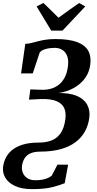

<svg xmlns="http://www.w3.org/2000/svg" viewBox="-57 -1015 658 1298"><path d="M160 263.5Q89.5 263.5 44 242Q-1.5 220.5 -21.5 185.8Q-41.5 151 -36 110.5Q-31.5 79 -16.8 50Q-2 21 26.2 -1.8Q54.5 -24.5 98.5 -37.8Q142.5 -51 204.5 -51Q256 -51 293.2 -66.2Q330.5 -81.5 353.8 -116Q377 -150.5 384.5 -207Q391 -252 377.5 -283.2Q364 -314.5 326.2 -330.8Q288.5 -347 221 -345.5L139 -341.5L148 -410.5L228 -408Q259.5 -407.5 288 -415.5Q316.5 -423.5 340 -441.8Q363.5 -460 379.8 -490.2Q396 -520.5 402 -564.5Q408 -608.5 397 -636.5Q386 -664.5 363.8 -678Q341.5 -691.5 313 -691.5Q281 -691.5 252.2 -683.8Q223.5 -676 211.5 -660L164.5 -519H85.5L114 -718.5Q135 -719.5 155.5 -724.5Q176 -729.5 199.5 -735.8Q223 -742 251.5 -746.5Q280 -751 316.5 -751Q409 -751 463.5 -730.8Q518 -710.5 539.5 -671.8Q561 -633 553 -576.5Q547.5 -535 528 -502.2Q508.5 -469.5 479 -445.5Q449.5 -421.5 413 -406.5Q376.5 -391.5 337 -386Q413.5 -387.5 462.2 -366.8Q511 -346 532.2 -307.5Q553.5 -269 546.5 -217.5Q540 -168 517.2 -126.5Q494.5 -85 454.2 -54.5Q414 -24 355.2 -7.2Q296.5 9.5 217 10Q172.5 10 146.2 23Q120 36 107.8 57.5Q95.5 79 92 104.5Q88.5 130 97.2 152.5Q106 175 127.2 189.2Q148.5 203.5 182.5 203.5Q207.5 203.5 228.5 199.8Q249.5 196 265.8 188.8Q282 181.5 293 172L331.5 98H403.5L380.5 223.5Q349.5 236.5 297.5 250Q245.5 263.5 160 263.5ZM289.5 -808 190.5 -971.5 236.5 -995Q262.5 -970 288.2 -945Q314 -920 338.5 -895Q372.5 -920.5 407.5 -945.2Q442.5 -970 478 -994.5L519.5 -971.5L365.5 -808Z"/></svg>

Font: Merriweather 36pt
Style: Bold Italic
Weight: 700
Italic angle: -7.8°
Version: Version 2.101